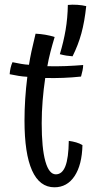

<svg xmlns="http://www.w3.org/2000/svg" viewBox="-20 -805 411 815"><path d="M272 -207Q288 -205 303.5 -200.5Q319 -196 330 -189Q328 -105 296.5 -57.5Q265 -10 211 -10Q148 -10 116 -81.5Q84 -153 84 -293Q84 -339 87 -385Q90 -431 96 -479Q77 -480 58.5 -483Q40 -486 21 -490Q22 -504 25 -517Q28 -530 33 -541Q52 -537 69 -534Q86 -531 103 -530Q107 -556 113.5 -586.5Q120 -617 131 -662Q152 -661 172.5 -657.5Q193 -654 212 -648Q202 -615 194 -584Q186 -553 181 -524Q221 -523 259 -524.5Q297 -526 333 -529Q333 -519 330.5 -506.5Q328 -494 324 -480Q287 -476 248.5 -474.5Q210 -473 172 -474Q165 -427 161 -378Q157 -329 157 -282Q157 -176 172.5 -120.5Q188 -65 217 -65Q244 -65 257.5 -99.5Q271 -134 272 -207ZM346 -779Q339 -713 325.5 -663.5Q312 -614 288 -566Q274 -567 261.5 -569Q249 -571 234 -575Q250 -628 258.5 -678Q267 -728 268 -784Q287 -786 308.5 -784.5Q330 -783 346 -779Z"/></svg>

Font: Atma
Style: Regular
Weight: 400
Designer: Gregori Vincens, Jeremie Hornus, Riccardo Olocco, Yoann Minet.
Foundry: black foundry
Version: Version 1.102;PS 1.100;hotconv 1.0.86;makeotf.lib2.5.63406